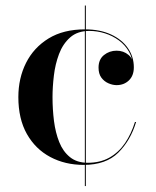

<svg xmlns="http://www.w3.org/2000/svg" viewBox="-20 -574 552 680"><path d="M276.5 10Q210.5 10 158 -18Q105.5 -46 75.2 -99.5Q45 -153 45 -230Q45 -297 72.2 -351.2Q99.5 -405.5 152 -437.8Q204.5 -470 281 -470Q334 -470 373 -452Q412 -434 433 -403.5Q454 -373 454 -335.5Q454 -306 436.5 -289.2Q419 -272.5 393 -272.5Q379 -272.5 364 -279Q349 -285.5 339 -299Q329 -312.5 329 -334.5Q329 -363.5 348.2 -379Q367.5 -394.5 393 -394.5Q417.5 -394.5 435.2 -379.5Q453 -364.5 453 -335.5H450.5Q450.5 -366.5 437 -390.5Q423.5 -414.5 401 -431Q378.5 -447.5 351.5 -456Q324.5 -464.5 296.5 -464.5Q254.5 -464.5 228.5 -441.5Q202.5 -418.5 189 -382.5Q175.5 -346.5 170.8 -306Q166 -265.5 166 -230Q166 -187 171.2 -145.5Q176.5 -104 189.8 -70.8Q203 -37.5 227.8 -17.5Q252.5 2.5 291 2.5Q335 2.5 367.8 -16Q400.5 -34.5 422.8 -67.2Q445 -100 458 -142H462Q442.5 -76.5 398.8 -33.2Q355 10 276.5 10ZM280.5 85V-554.5H284V85Z"/></svg>

Font: Bodoni Moda 48pt Medium
Style: Regular
Weight: 500
Designer: Owen Earl
Foundry: indestructible type
Version: Version 2.005